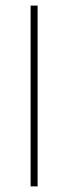

<svg xmlns="http://www.w3.org/2000/svg" viewBox="-20 -663 243 683"><path d="M113.8 -643.1V0H88.9V-643.1Z"/></svg>

Font: Vazirmatn UI Thin
Style: Regular
Weight: 100
Designer: Saber Rastikerdar
Foundry: Saber Rastikerdar
Version: Version 33.003